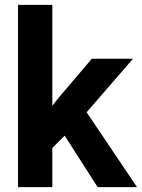

<svg xmlns="http://www.w3.org/2000/svg" viewBox="-20 -770 584 790"><path d="M246.1 -211.9 195.3 -161.1V0H54.2V-750H195.3V-334.5L222.7 -369.6L357.9 -528.3H527.3L336.4 -308.1L543.9 0H381.8Z"/></svg>

Font: Vazir FD
Style: Bold-FD
Weight: 700
Designer: Saber Rastikerdar
Foundry: Saber Rastikerdar
Version: Version 30.1.0